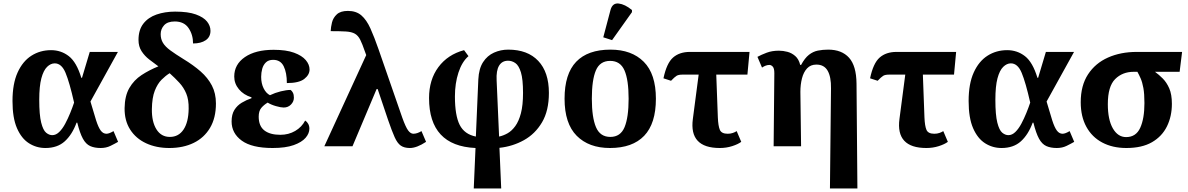

<svg xmlns="http://www.w3.org/2000/svg" viewBox="-20 -831 6752 1091"><path d="M238 10Q187 10 144.5 -17Q102 -44 76.5 -102.5Q51 -161 51 -257Q51 -355 80 -419Q109 -483 158.5 -514.5Q208 -546 270 -546Q327 -546 371 -512Q415 -478 442 -389H446L490 -536H650L494 -254Q513 -188 526 -147.5Q539 -107 552.5 -89Q566 -71 585 -71Q600 -71 625 -86L651 -25Q632 -14 607.5 -2Q583 10 552 10Q517 10 492.5 -1Q468 -12 451 -43Q434 -74 419 -134H415Q390 -66 348 -28Q306 10 238 10ZM277 -63Q298 -63 316.5 -81Q335 -99 350.5 -128Q366 -157 379 -189Q392 -221 401 -248Q375 -363 352.5 -417Q330 -471 291 -471Q268 -471 247.5 -451Q227 -431 215 -386Q203 -341 203 -264Q203 -178 214 -134.5Q225 -91 242 -77Q259 -63 277 -63Z M942 10Q868 10 810 -17Q752 -44 719.5 -95Q687 -146 688 -217Q689 -286 715 -331Q741 -376 784.5 -404.5Q828 -433 880 -454Q854 -473 828 -493Q802 -513 784.5 -540Q767 -567 767 -604Q767 -661 794.5 -696.5Q822 -732 869.5 -748.5Q917 -765 975 -765Q1049 -765 1093 -749Q1137 -733 1156.5 -708.5Q1176 -684 1176 -656Q1176 -621 1149 -602.5Q1122 -584 1077 -584Q1077 -634 1051.5 -671.5Q1026 -709 973 -709Q932 -709 912.5 -687.5Q893 -666 893 -637Q893 -609 906 -587.5Q919 -566 947.5 -545Q976 -524 1023 -495Q1079 -461 1120 -425Q1161 -389 1184 -345Q1207 -301 1207 -243Q1207 -161 1173.5 -104.5Q1140 -48 1080.5 -19Q1021 10 942 10ZM945 -53Q995 -53 1023 -95Q1051 -137 1052 -213Q1053 -264 1038.5 -299Q1024 -334 999 -361Q974 -388 944 -415Q921 -401 898 -378Q875 -355 859.5 -315.5Q844 -276 843 -211Q842 -139 869 -96Q896 -53 945 -53Z M1529 10Q1411 10 1353.5 -32Q1296 -74 1296 -141Q1296 -181 1312 -206.5Q1328 -232 1354 -247.5Q1380 -263 1409 -273V-278Q1364 -292 1337.5 -324Q1311 -356 1311 -396Q1311 -465 1371.5 -506.5Q1432 -548 1535 -548Q1606 -548 1651 -531.5Q1696 -515 1717.5 -489.5Q1739 -464 1739 -436Q1739 -406 1709 -382.5Q1679 -359 1610 -359Q1610 -418 1592 -454.5Q1574 -491 1532 -491Q1506 -491 1491 -476.5Q1476 -462 1470 -440Q1464 -418 1464 -394Q1464 -357 1478 -329Q1492 -301 1514 -290Q1543 -304 1575.5 -312Q1608 -320 1631 -320Q1639 -315 1644.5 -304Q1650 -293 1650 -276Q1650 -254 1633.5 -237Q1617 -220 1592 -220Q1576 -220 1548 -228Q1520 -236 1501 -248Q1479 -235 1464.5 -217.5Q1450 -200 1450 -168Q1450 -115 1482 -90Q1514 -65 1573 -65Q1620 -65 1657.5 -87Q1695 -109 1714 -146Q1725 -139 1731.5 -127Q1738 -115 1738 -100Q1738 -73 1716.5 -48Q1695 -23 1649 -6.5Q1603 10 1529 10Z M1823 0 2061 -518 2054 -537Q2039 -581 2027 -605Q2015 -629 1996.5 -639.5Q1978 -650 1946 -652Q1914 -654 1859 -654Q1860 -677 1866.5 -703.5Q1873 -730 1894 -749.5Q1915 -769 1957 -769Q2004 -769 2033.5 -743.5Q2063 -718 2085 -669Q2107 -620 2131 -551L2266 -162Q2285 -109 2299 -90Q2313 -71 2329 -71Q2350 -71 2375 -86L2401 -25Q2348 10 2309 10Q2277 10 2257.5 -3.5Q2238 -17 2222.5 -51.5Q2207 -86 2185 -150L2126 -325H2120L1983 0Z M2672 240 2682 10Q2418 -2 2418 -274Q2418 -378 2471 -449.5Q2524 -521 2617 -546L2642 -512Q2605 -480 2585 -418.5Q2565 -357 2565 -283Q2565 -175 2592 -121.5Q2619 -68 2684 -55L2698 -380Q2701 -441 2725 -478Q2749 -515 2787 -532Q2825 -549 2868 -549Q2978 -549 3038.5 -485Q3099 -421 3099 -303Q3099 -202 3060 -136Q3021 -70 2957 -34.5Q2893 1 2818 9L2828 240ZM2802 -374 2816 -55Q2840 -60 2864 -73.5Q2888 -87 2908 -114.5Q2928 -142 2940 -187.5Q2952 -233 2952 -303Q2952 -381 2940 -420Q2928 -459 2908.5 -472.5Q2889 -486 2867 -486Q2833 -486 2816 -458Q2799 -430 2802 -374Z M3446 10Q3326 10 3257 -59.5Q3188 -129 3188 -270Q3188 -411 3254 -480Q3320 -549 3449 -549Q3569 -549 3638 -480Q3707 -411 3707 -270Q3707 -129 3640.5 -59.5Q3574 10 3446 10ZM3448 -53Q3506 -53 3529 -108.5Q3552 -164 3552 -270Q3552 -377 3528.5 -431Q3505 -485 3447 -485Q3389 -485 3366 -431Q3343 -377 3343 -270Q3343 -164 3366.5 -108.5Q3390 -53 3448 -53ZM3458 -603 3408 -619 3449 -774Q3460 -815 3495.5 -811Q3531 -807 3571 -774V-762Z M4070 10Q3895 10 3917 -155L3950 -407H3858Q3836 -407 3825 -400.5Q3814 -394 3793 -372L3750 -386Q3768 -472 3804.5 -504Q3841 -536 3900 -536H4239L4227 -407H4050L4059 -164Q4061 -115 4070.5 -93Q4080 -71 4115 -71Q4131 -71 4144 -75.5Q4157 -80 4166 -86L4192 -25Q4173 -11 4140 -0.5Q4107 10 4070 10Z M4696 240 4702 -329Q4703 -394 4683 -429Q4663 -464 4619 -464Q4586 -464 4566 -442.5Q4546 -421 4537 -385.5Q4528 -350 4528 -309L4532 0H4376L4380 -415Q4380 -443 4371 -452.5Q4362 -462 4352 -462Q4332 -462 4310 -447L4284 -508Q4306 -520 4336.5 -531.5Q4367 -543 4406 -543Q4430 -543 4454.5 -536.5Q4479 -530 4499 -512.5Q4519 -495 4527 -462H4532Q4553 -501 4576.5 -519.5Q4600 -538 4627.5 -543.5Q4655 -549 4686 -549Q4763 -549 4804.5 -503Q4846 -457 4847 -356L4852 240Z M5244 10Q5069 10 5091 -155L5124 -407H5032Q5010 -407 4999 -400.5Q4988 -394 4967 -372L4924 -386Q4942 -472 4978.5 -504Q5015 -536 5074 -536H5413L5401 -407H5224L5233 -164Q5235 -115 5244.5 -93Q5254 -71 5289 -71Q5305 -71 5318 -75.5Q5331 -80 5340 -86L5366 -25Q5347 -11 5314 -0.5Q5281 10 5244 10Z M5671 10Q5620 10 5577.5 -17Q5535 -44 5509.5 -102.5Q5484 -161 5484 -257Q5484 -355 5513 -419Q5542 -483 5591.5 -514.5Q5641 -546 5703 -546Q5760 -546 5804 -512Q5848 -478 5875 -389H5879L5923 -536H6083L5927 -254Q5946 -188 5959 -147.5Q5972 -107 5985.5 -89Q5999 -71 6018 -71Q6033 -71 6058 -86L6084 -25Q6065 -14 6040.5 -2Q6016 10 5985 10Q5950 10 5925.5 -1Q5901 -12 5884 -43Q5867 -74 5852 -134H5848Q5823 -66 5781 -28Q5739 10 5671 10ZM5710 -63Q5731 -63 5749.5 -81Q5768 -99 5783.5 -128Q5799 -157 5812 -189Q5825 -221 5834 -248Q5808 -363 5785.5 -417Q5763 -471 5724 -471Q5701 -471 5680.5 -451Q5660 -431 5648 -386Q5636 -341 5636 -264Q5636 -178 5647 -134.5Q5658 -91 5675 -77Q5692 -63 5710 -63Z M6380 10Q6302 10 6243.5 -21Q6185 -52 6153 -110.5Q6121 -169 6121 -250Q6121 -345 6162.5 -408.5Q6204 -472 6276 -504Q6348 -536 6439 -536H6697L6683 -423H6543Q6565 -407 6587 -385Q6609 -363 6624 -329Q6639 -295 6639 -241Q6639 -170 6611 -113Q6583 -56 6526 -23Q6469 10 6380 10ZM6379 -52Q6435 -52 6459 -104.5Q6483 -157 6483 -245Q6483 -298 6477 -331Q6471 -364 6461.5 -385.5Q6452 -407 6443 -423H6422Q6358 -423 6316.5 -381.5Q6275 -340 6275 -239Q6275 -151 6303.5 -101.5Q6332 -52 6379 -52Z"/></svg>

Font: NotoSerif-Bold
Style: Regular
Weight: 700
Designer: Monotype Design Team
Foundry: Monotype Imaging Inc.
Version: Version 2.007; ttfautohint (v1.8) -l 8 -r 50 -G 200 -x 14 -D